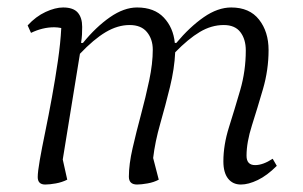

<svg xmlns="http://www.w3.org/2000/svg" viewBox="-20 -482 812 514"><path d="M101 12Q81 12 81 -8Q81 -22 86.5 -53.5Q92 -85 101 -128.5Q110 -172 119 -221.5Q128 -271 135 -319Q142 -367 144 -407Q134 -409 125 -409Q94 -409 63 -394L54 -414Q76 -438 102 -450Q128 -462 149 -462Q176 -462 188 -448.5Q200 -435 200 -410Q200 -399 199.5 -389.5Q199 -380 197 -367H202Q237 -410 274.5 -436Q312 -462 347 -462Q393 -462 418.5 -435Q444 -408 448 -367H452Q488 -410 525.5 -436Q563 -462 599 -462Q648 -462 673.5 -429.5Q699 -397 699 -348Q699 -295 684 -243.5Q669 -192 654.5 -146.5Q640 -101 640 -65Q640 -40 663 -40Q684 -40 710 -57L721 -38Q695 -12 670 0Q645 12 625 12Q603 12 590.5 -4Q578 -20 578 -50Q578 -94 593 -141.5Q608 -189 623 -240.5Q638 -292 638 -347Q638 -377 623.5 -396Q609 -415 579 -415Q546 -415 515 -396.5Q484 -378 449 -342Q447 -298 435 -249Q423 -200 409 -151Q395 -102 390 -59L405 -1Q392 6 375 9Q358 12 347 12Q325 12 325 -9Q325 -42 335 -85.5Q345 -129 357.5 -175.5Q370 -222 379.5 -267Q389 -312 389 -349Q389 -377 373.5 -396Q358 -415 327 -415Q295 -415 263 -396Q231 -377 194 -338L148 -55L160 -1Q146 6 129.5 9Q113 12 101 12Z"/></svg>

Font: Petrona Light
Style: Italic
Weight: 300
Italic angle: -9°
Designer: Ringo R. Seeber
Foundry: Ringo R. Seeber
Version: Version 2.001; ttfautohint (v1.8.3)